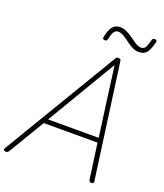

<svg xmlns="http://www.w3.org/2000/svg" viewBox="-223 -1230 1167 1370"><g transform="rotate(20 360.0 -545.5)"><path d="M-14 14Q-25 13 -29 7Q-33 1 -26 -10L493 -877Q496 -884 500.5 -887Q505 -890 515 -890Q525 -890 528.5 -886.5Q532 -883 534 -875L653 -6Q655 4 651.5 8.5Q648 13 638 14Q628 14 623.5 10.5Q619 7 617 -4L580 -271H172L10 -1Q5 7 -0.5 10.5Q-6 14 -14 14ZM192 -306H576L505 -833ZM378 -975Q360 -975 363 -994Q373 -1047 393.5 -1074Q414 -1101 452 -1101Q479 -1101 504.5 -1088Q530 -1075 553 -1058Q576 -1041 597.5 -1027.5Q619 -1014 639 -1014Q661 -1014 671.5 -1031.5Q682 -1049 691 -1086Q694 -1105 711 -1105Q722 -1105 725.5 -1100.5Q729 -1096 727 -1086Q715 -1033 695 -1006Q675 -979 635 -979Q608 -979 583.5 -992Q559 -1005 536 -1022.5Q513 -1040 491 -1053Q469 -1066 448 -1066Q430 -1066 418 -1049.5Q406 -1033 398 -992Q396 -983 391.5 -979Q387 -975 378 -975Z"/></g></svg>

Font: Playwrite IS Thin
Style: Regular
Weight: 250
Designer: Veronika Burian, José Scaglione
Foundry: TypeTogether
Version: Version 1.002